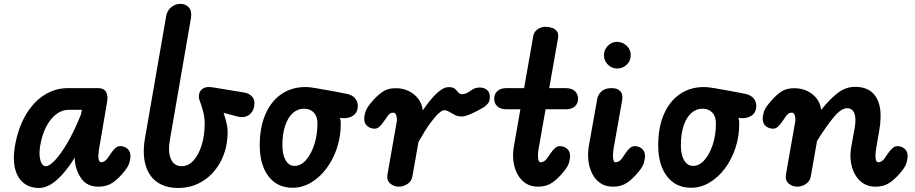

<svg xmlns="http://www.w3.org/2000/svg" viewBox="-20 -948 4648 975"><path d="M178.5 6.5Q130.5 6.5 98.8 -19.8Q67 -46 55.8 -94.8Q44.5 -143.5 56.5 -210Q72.5 -299.5 110.8 -364.5Q149 -429.5 204.2 -465Q259.5 -500.5 326 -500.5H477.5Q508 -500.5 518.8 -480.8Q529.5 -461 523.5 -428.5L483 -191Q480.5 -176.5 479.8 -164.5Q479 -152.5 480.2 -143.5Q481.5 -134.5 484.8 -129.2Q488 -124 493.5 -124Q503 -124 511.5 -129.8Q520 -135.5 526.5 -144.5L545 -171.5Q555 -186.5 566.2 -196.2Q577.5 -206 590 -206Q611 -206 626.8 -193.2Q642.5 -180.5 642.5 -154.5Q642.5 -142.5 637.2 -122.8Q632 -103 612.5 -79Q582.5 -41 552.2 -20.5Q522 0 480 0Q423.5 0 394 -40Q364.5 -80 359.5 -137.5L360 -148.5Q328.5 -97.5 297.5 -63Q266.5 -28.5 237 -11Q207.5 6.5 178.5 6.5ZM212.5 -104Q231 -104 260.2 -135.2Q289.5 -166.5 323.8 -225.2Q358 -284 391 -366.5L396 -390.5H330Q295 -390.5 265.5 -368Q236 -345.5 215 -305.2Q194 -265 184.5 -210.5Q176.5 -163 185.2 -133.5Q194 -104 212.5 -104Z M885 6.5Q819.5 6.5 777 -24Q734.5 -54.5 718.8 -111Q703 -167.5 716 -244.5L824 -867.5Q829 -895 850.2 -911.8Q871.5 -928.5 895.5 -928.5Q923 -928.5 939 -910.2Q955 -892 950 -858L842.5 -236.5Q835.5 -196.5 840.2 -166.8Q845 -137 860.8 -120.5Q876.5 -104 902.5 -104Q936 -104 962.2 -132.5Q988.5 -161 1004 -210.5Q1019.5 -260 1019.5 -323Q1019.5 -349 1012.2 -379Q1005 -409 993.5 -438.5Q988 -452.5 991.2 -470Q994.5 -487.5 1011.2 -498.8Q1028 -510 1063 -504L1218.5 -478.5Q1242.5 -474.5 1257.2 -460.5Q1272 -446.5 1272 -425Q1272 -386 1246.5 -366Q1221 -346 1181.5 -357.5L1115.5 -375Q1125 -345.5 1130.5 -321.8Q1136 -298 1136 -280.5Q1136 -198 1103.2 -133Q1070.5 -68 1013.5 -30.8Q956.5 6.5 885 6.5Z M1466 5.5Q1388 5.5 1343.5 -52.8Q1299 -111 1299 -210.5Q1299 -301 1327.8 -367.5Q1356.5 -434 1408.8 -470Q1461 -506 1531.5 -506Q1544 -506 1560.8 -503.8Q1577.5 -501.5 1593.5 -498.8Q1609.5 -496 1618.5 -494Q1621.5 -494 1630.8 -492.2Q1640 -490.5 1665.2 -486Q1690.5 -481.5 1740.5 -471.5Q1769 -465.5 1783 -449Q1797 -432.5 1797 -411.5Q1797 -378 1774.5 -361.8Q1752 -345.5 1718 -348L1706.5 -350Q1708.5 -343.5 1709.5 -335.8Q1710.5 -328 1710.5 -319.5Q1710.5 -254 1690.8 -195.2Q1671 -136.5 1637 -91.5Q1603 -46.5 1558.8 -20.5Q1514.5 5.5 1466 5.5ZM1476 -105.5Q1507.5 -105.5 1533.8 -135.2Q1560 -165 1576 -213.8Q1592 -262.5 1592 -320Q1592 -357 1573.5 -376.5Q1555 -396 1523.5 -396Q1491 -396 1466.2 -373.2Q1441.5 -350.5 1427.8 -308.8Q1414 -267 1414 -210Q1414 -162 1430.8 -133.8Q1447.5 -105.5 1476 -105.5Z M2005 0Q1980.5 0 1961.5 -16.2Q1942.5 -32.5 1947.5 -61.5L1994.5 -329Q1996 -336.5 1995.5 -344.8Q1995 -353 1993 -360Q1991 -367 1987.5 -371.5Q1984 -376 1978.5 -376Q1966.5 -376 1959.2 -370.5Q1952 -365 1946.5 -356L1927.5 -329Q1917.5 -314 1906.2 -304.2Q1895 -294.5 1882.5 -294.5Q1862 -294.5 1845.8 -307.2Q1829.5 -320 1829.5 -346Q1829.5 -358 1835 -377.8Q1840.5 -397.5 1860 -421Q1890.5 -459.5 1920.8 -480.5Q1951 -501.5 1993.5 -500Q2027 -499.5 2055.8 -485.5Q2084.5 -471.5 2103.8 -446.5Q2123 -421.5 2127 -387.5Q2165.5 -444.5 2198.5 -475Q2231.5 -505.5 2258 -505.5Q2281 -505.5 2290.5 -496.8Q2300 -488 2306.8 -479Q2313.5 -470 2328 -470Q2342 -470 2356.8 -479Q2371.5 -488 2379 -493.5Q2393 -502.5 2413.8 -503.5Q2434.5 -504.5 2451 -493Q2467.5 -481.5 2467.5 -454.5Q2467.5 -435.5 2458.2 -423.2Q2449 -411 2436.2 -403.2Q2423.5 -395.5 2412 -389.5Q2392 -378.5 2366.5 -367.5Q2341 -356.5 2324.5 -356.5Q2304.5 -356.5 2289 -364.5Q2273.5 -372.5 2260.5 -380.5Q2247.5 -388.5 2235.5 -388.5Q2226 -388.5 2208.5 -373.2Q2191 -358 2165 -322.8Q2139 -287.5 2105 -227L2074.5 -53.5Q2070 -27 2048.8 -13.5Q2027.5 0 2005 0Z M2712.5 0Q2674.5 0 2648.2 -18Q2622 -36 2606.8 -65.2Q2591.5 -94.5 2587.2 -130Q2583 -165.5 2589 -201L2622.5 -393H2552.5Q2521.5 -393 2505.5 -408Q2489.5 -423 2489.5 -446.5Q2489.5 -470 2505.5 -485.2Q2521.5 -500.5 2552 -500.5H2641.5L2688 -765.5Q2692 -787.5 2710.8 -799.8Q2729.5 -812 2750 -812Q2767.5 -812 2783.5 -806.5Q2799.5 -801 2808.5 -788.2Q2817.5 -775.5 2813.5 -753.5L2769 -500.5H2852Q2883.5 -500.5 2899.5 -485.2Q2915.5 -470 2915.5 -446.5Q2915.5 -423 2899.5 -408Q2883.5 -393 2852 -393H2750.5L2716 -197.5Q2713 -182 2712.2 -168.5Q2711.5 -155 2712.5 -145Q2713.5 -135 2716.5 -129.5Q2719.5 -124 2725.5 -124Q2735.5 -124 2744 -129.8Q2752.5 -135.5 2758.5 -144.5L2777.5 -171.5Q2787.5 -186.5 2798.8 -196.2Q2810 -206 2822 -206Q2843 -206 2859 -193.2Q2875 -180.5 2875 -154.5Q2875 -142.5 2869.8 -122.8Q2864.5 -103 2844.5 -79Q2814.5 -41 2784.2 -20.5Q2754 0 2712.5 0Z M3114 -600Q3087 -600 3067 -619.8Q3047 -639.5 3047 -668Q3047 -695 3066.5 -715.2Q3086 -735.5 3114 -735.5Q3140.5 -735.5 3161.8 -716.2Q3183 -697 3183 -668Q3183 -639.5 3162.8 -619.8Q3142.5 -600 3114 -600ZM3093 0Q3055 0 3028.8 -18Q3002.5 -36 2987.5 -65.8Q2972.5 -95.5 2968.2 -131.2Q2964 -167 2969.5 -203L3013 -446Q3014 -455 3021.2 -468Q3028.5 -481 3044.2 -490.8Q3060 -500.5 3086.5 -500.5Q3116.5 -500.5 3130.5 -484.2Q3144.5 -468 3139.5 -439.5L3097.5 -203Q3093.5 -180 3092.8 -162Q3092 -144 3095.2 -134Q3098.5 -124 3106 -124Q3116 -124 3124.5 -129.8Q3133 -135.5 3139 -144.5L3157.5 -171.5Q3167.5 -186.5 3179 -196.2Q3190.5 -206 3203 -206Q3223.5 -206 3239.5 -193.2Q3255.5 -180.5 3255.5 -154.5Q3255.5 -142.5 3250.2 -122.8Q3245 -103 3225.5 -79Q3195 -41 3165 -20.5Q3135 0 3093 0Z M3489.5 5.5Q3411.5 5.5 3367 -52.8Q3322.5 -111 3322.5 -210.5Q3322.5 -301 3351.2 -367.5Q3380 -434 3432.2 -470Q3484.5 -506 3555 -506Q3567.5 -506 3584.2 -503.8Q3601 -501.5 3617 -498.8Q3633 -496 3642 -494Q3645 -494 3654.2 -492.2Q3663.5 -490.5 3688.8 -486Q3714 -481.5 3764 -471.5Q3792.5 -465.5 3806.5 -449Q3820.5 -432.5 3820.5 -411.5Q3820.5 -378 3798 -361.8Q3775.5 -345.5 3741.5 -348L3730 -350Q3732 -343.5 3733 -335.8Q3734 -328 3734 -319.5Q3734 -254 3714.2 -195.2Q3694.5 -136.5 3660.5 -91.5Q3626.5 -46.5 3582.2 -20.5Q3538 5.5 3489.5 5.5ZM3499.5 -105.5Q3531 -105.5 3557.2 -135.2Q3583.5 -165 3599.5 -213.8Q3615.5 -262.5 3615.5 -320Q3615.5 -357 3597 -376.5Q3578.5 -396 3547 -396Q3514.5 -396 3489.8 -373.2Q3465 -350.5 3451.2 -308.8Q3437.5 -267 3437.5 -210Q3437.5 -162 3454.2 -133.8Q3471 -105.5 3499.5 -105.5Z M4028.5 0Q4004 0 3985 -16.2Q3966 -32.5 3971 -61.5L4018 -329Q4019.5 -336.5 4019 -344.8Q4018.5 -353 4016.5 -360Q4014.5 -367 4011 -371.5Q4007.5 -376 4002 -376Q3990 -376 3982.8 -370.5Q3975.5 -365 3970 -356L3951 -329Q3941 -314 3929.8 -304.2Q3918.5 -294.5 3906 -294.5Q3885.5 -294.5 3869.2 -307.2Q3853 -320 3853 -346Q3853 -358 3858.5 -377.8Q3864 -397.5 3883.5 -421Q3914 -459.5 3944.2 -480.5Q3974.5 -501.5 4017 -500Q4050 -499.5 4079 -486Q4108 -472.5 4127 -448Q4146 -423.5 4150 -390Q4196.5 -448 4236.2 -477.5Q4276 -507 4321.5 -507Q4375 -507 4406.5 -480.8Q4438 -454.5 4447.8 -404.5Q4457.5 -354.5 4444.5 -282.5L4429.5 -195Q4426 -174.5 4425.8 -158.5Q4425.5 -142.5 4429 -133.2Q4432.5 -124 4439.5 -124Q4449.5 -124 4458.2 -129.8Q4467 -135.5 4472.5 -144.5L4491 -171.5Q4501.5 -186.5 4513 -196.2Q4524.5 -206 4536.5 -206Q4557 -206 4573 -193.2Q4589 -180.5 4589 -154.5Q4589 -142.5 4583.8 -122.8Q4578.5 -103 4559 -79Q4528.5 -41 4498.5 -20.5Q4468.5 0 4426.5 0Q4389 0 4362.8 -17.5Q4336.5 -35 4321 -63.8Q4305.5 -92.5 4300.8 -127.5Q4296 -162.5 4302 -197.5L4320.5 -300.5Q4325.5 -330 4323.2 -351.8Q4321 -373.5 4310.8 -386Q4300.5 -398.5 4282 -398.5Q4252 -398.5 4214.5 -353.8Q4177 -309 4129 -232.5L4097.5 -53.5Q4093 -27 4072 -13.5Q4051 0 4028.5 0Z"/></svg>

Font: Edu AU VIC WA NT Pre SemiBold
Style: Regular
Weight: 600
Designer: Tina and Corey Anderson, Eben Sorkin, Mirko Velimirovic
Foundry: Google for Education
Version: Version 1.001